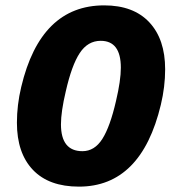

<svg xmlns="http://www.w3.org/2000/svg" viewBox="-20 -688 640 715"><path d="M274 7Q162 7 102.5 -55.5Q43 -118 43 -231Q43 -297 59 -364Q131 -668 368 -668Q477 -668 536 -605Q595 -542 595 -430Q595 -365 579 -298Q506 7 274 7ZM287 -125Q332 -125 361 -170.5Q390 -216 412 -312Q430 -388 430 -436Q430 -536 355 -536Q307 -536 277 -490.5Q247 -445 225 -348Q207 -272 207 -225Q207 -125 287 -125Z"/></svg>

Font: Elaine Sans
Style: Bold Italic
Weight: 700
Italic angle: -13°
Designer: Wei Huang
Foundry: Wei Huang
Version: Version 2.001;December 24, 2019;FontCreator 12.0.0.2547 64-b